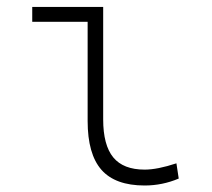

<svg xmlns="http://www.w3.org/2000/svg" viewBox="-20 -538 626 567"><path d="M407.2 9.8Q320.3 9.8 279.5 -36.6Q238.8 -83 238.8 -180.7V-473.6H75.2V-517.6H284.7V-185.5Q284.7 -109.4 314.5 -73.2Q344.2 -37.1 407.2 -37.1Q444.8 -37.1 501 -55.7L507.8 -10.7Q459.5 9.8 407.2 9.8Z"/></svg>

Font: Cascadia Code ExtraLight
Style: Regular
Weight: 200
Monospace: yes
Designer: Aaron Bell
Foundry: Saja Typeworks
Version: Version 2407.024; ttfautohint (v1.8.4)